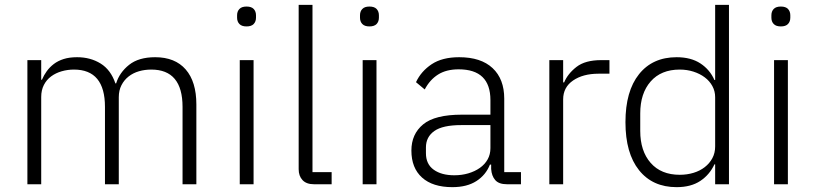

<svg xmlns="http://www.w3.org/2000/svg" viewBox="-20 -760 3363 792"><path d="M93 0V-512H150V-431H153Q161 -450 173 -466.5Q185 -483 202 -496Q219 -509 242.5 -516.5Q266 -524 298 -524Q353 -524 395 -498Q437 -472 456 -416H459Q473 -461 512.5 -492.5Q552 -524 620 -524Q702 -524 746 -473.5Q790 -423 790 -329V0H733V-319Q733 -473 604 -473Q577 -473 553 -466Q529 -459 510.5 -444.5Q492 -430 481 -408.5Q470 -387 470 -359V0H413V-319Q413 -473 285 -473Q259 -473 234.5 -466Q210 -459 191 -445Q172 -431 161 -409.5Q150 -388 150 -360V0Z M997 -651Q977 -651 967.5 -661Q958 -671 958 -687V-697Q958 -713 967.5 -723Q977 -733 997 -733Q1017 -733 1026.5 -723Q1036 -713 1036 -697V-687Q1036 -671 1026.5 -661Q1017 -651 997 -651ZM969 -512H1026V0H969Z M1275 0Q1244 0 1228 -17Q1212 -34 1212 -62V-740H1269V-50H1348V0Z M1504 -651Q1484 -651 1474.5 -661Q1465 -671 1465 -687V-697Q1465 -713 1474.5 -723Q1484 -733 1504 -733Q1524 -733 1533.5 -723Q1543 -713 1543 -697V-687Q1543 -671 1533.5 -661Q1524 -651 1504 -651ZM1476 -512H1533V0H1476Z M2071 0Q2038 0 2023 -17Q2008 -34 2006 -63V-81H2001Q1984 -38 1945 -13Q1906 12 1846 12Q1765 12 1721 -27.5Q1677 -67 1677 -139Q1677 -207 1725.5 -247Q1774 -287 1885 -287H2003V-347Q2003 -474 1872 -474Q1821 -474 1787 -452.5Q1753 -431 1732 -391L1696 -421Q1717 -466 1760.5 -495Q1804 -524 1874 -524Q1964 -524 2012 -479Q2060 -434 2060 -353V-50H2129V0ZM1854 -37Q1885 -37 1912 -45Q1939 -53 1959.5 -67.5Q1980 -82 1991.5 -102.5Q2003 -123 2003 -149V-244H1883Q1806 -244 1771.5 -219.5Q1737 -195 1737 -152V-128Q1737 -83 1769 -60Q1801 -37 1854 -37Z M2246 0V-512H2303V-420H2307Q2322 -456 2358 -484Q2394 -512 2460 -512H2494V-456H2449Q2385 -456 2344 -428Q2303 -400 2303 -350V0Z M2930 -82H2927Q2907 -39 2868.5 -13.5Q2830 12 2771 12Q2672 12 2616 -58Q2560 -128 2560 -256Q2560 -384 2616 -454Q2672 -524 2771 -524Q2830 -524 2869 -498.5Q2908 -473 2927 -430H2930V-740H2987V0H2930ZM2784 -39Q2814 -39 2840.5 -47Q2867 -55 2887 -70.5Q2907 -86 2918.5 -107.5Q2930 -129 2930 -156V-359Q2930 -384 2918.5 -405Q2907 -426 2887 -441Q2867 -456 2840.5 -464.5Q2814 -473 2784 -473Q2707 -473 2664 -424Q2621 -375 2621 -292V-220Q2621 -137 2664 -88Q2707 -39 2784 -39Z M3201 -651Q3181 -651 3171.5 -661Q3162 -671 3162 -687V-697Q3162 -713 3171.5 -723Q3181 -733 3201 -733Q3221 -733 3230.5 -723Q3240 -713 3240 -697V-687Q3240 -671 3230.5 -661Q3221 -651 3201 -651ZM3173 -512H3230V0H3173Z"/></svg>

Font: IBM Plex Sans KR Light
Style: Regular
Weight: 300
Designer: Mike Abbink; Paul van der Laan; Pieter van Rosmalen; Wujin Sim; Chorong Kim; Dohee Lee;
Foundry: Sandoll Inc.
Version: Version 1.001